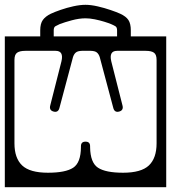

<svg xmlns="http://www.w3.org/2000/svg" viewBox="-40 -757 710 797"><path d="M503 -631V-606H650V20H-20V-606H127V-631Q127 -659 137.8 -674Q148.5 -689 171 -700Q187 -707.5 212.2 -716.2Q237.5 -725 265 -731Q292.5 -737 315 -737Q337.5 -737 365.8 -730.5Q394 -724 419.5 -715.2Q445 -706.5 459 -700Q483 -689 493 -674Q503 -659 503 -631ZM183 -631V-606H446V-631Q446 -644 438.8 -648.2Q431.5 -652.5 421 -657Q411.5 -661 393 -666.8Q374.5 -672.5 353.5 -676.8Q332.5 -681 315 -681Q289 -681 258.2 -672.8Q227.5 -664.5 208 -657Q197.5 -652.5 190.2 -648.2Q183 -644 183 -631ZM263 -520 207 -310Q202 -288.5 182 -294Q162.5 -299.5 169 -321L215 -502Q225.5 -546 191 -546H65Q42 -546 31 -538.2Q20 -530.5 20 -508V-162Q20 -100.5 52 -70.2Q84 -40 159 -40Q232 -40 263.8 -60.8Q295.5 -81.5 296 -146V-150Q296 -169 315 -169Q334 -169 334 -150V-146Q335 -81.5 366.8 -60.8Q398.5 -40 471 -40Q546 -40 578 -70.2Q610 -100.5 610 -162V-508Q610 -530.5 599.2 -538.2Q588.5 -546 565 -546H446Q411.5 -546 422 -502L468 -321Q474.5 -299.5 455 -294Q435 -288.5 430 -310L374 -520Q370 -532.5 362.2 -539Q354.5 -545.5 337 -546H300Q282.5 -545.5 274.8 -539Q267 -532.5 263 -520Z"/></svg>

Font: Honk Rounded
Style: Regular
Weight: 400
Designer: Noopur Datye & Yesha Goshar
Foundry: Ek Type
Version: Version 1.000